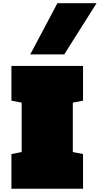

<svg xmlns="http://www.w3.org/2000/svg" viewBox="-20 -1153 610 1173"><path d="M372.6 -820.8H165L330.6 -1133.3H569.8ZM49.8 -750H487.3V-538.1L424.8 -525.9V-224.1L487.3 -211.9V0H49.8V-211.9L112.3 -224.1V-525.9L49.8 -538.1Z"/></svg>

Font: Holtwood One SC
Style: Regular
Weight: 400
Version: Version 1.000